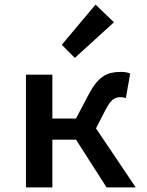

<svg xmlns="http://www.w3.org/2000/svg" viewBox="-20 -816 640 836"><path d="M93 0V-491H208V-300H311L363 -399Q379 -430 394.5 -450Q410 -470 427 -482Q444 -494 463.5 -498.5Q483 -503 506 -503Q530 -503 547 -496L528 -389Q522 -391 517 -392Q512 -393 504 -393Q486 -393 471.5 -382.5Q457 -372 438 -335L398 -257L571 0H444L311 -208H208V0ZM306 -564 249 -621 396 -796 476 -719Z"/></svg>

Font: Source Code Pro Semibold
Style: Regular
Weight: 600
Monospace: yes
Designer: Paul D. Hunt, Teo Tuominen
Foundry: Adobe Systems Incorporated
Version: Version 2.030;PS 1.000;hotconv 16.6.51;makeotf.lib2.5.65220